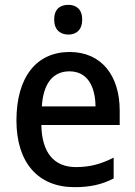

<svg xmlns="http://www.w3.org/2000/svg" viewBox="-20 -764 559 794"><path d="M263 -744C228 -744 204 -726 204 -683C204 -641 229 -621 263 -621C296 -621 320 -641 320 -683C320 -725 296 -744 263 -744ZM268 -549C132 -549 48 -447 48 -266C48 -92 137 10 288 10C354 10 401 -1 450 -26V-112C398 -86 353 -73 294 -73C203 -73 153 -133 151 -247H475V-307C475 -452 399 -549 268 -549ZM267 -469C341 -469 374 -408 375 -324H153C159 -420 200 -469 267 -469Z"/></svg>

Font: Noto Sans Gujarati SemiCondensed Medium
Style: Regular
Weight: 500
Width: 4
Designer: Jelle Bosma - Monotype Design Team, Universal Thirst
Foundry: Monotype Imaging Inc.
Version: Version 2.106